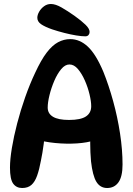

<svg xmlns="http://www.w3.org/2000/svg" viewBox="-20 -935 664 962"><path d="M91 7Q62 7 46 -15Q30 -37 30 -95Q30 -136 39.5 -193.5Q49 -251 66 -316.5Q83 -382 106 -447.5Q129 -513 156 -570Q186 -635 214 -671.5Q242 -708 271 -723.5Q300 -739 332 -739Q380 -739 420.5 -701Q461 -663 498 -575Q525 -508 547 -428Q569 -348 581.5 -266Q594 -184 594 -111Q594 -50 573.5 -21.5Q553 7 517 7Q482 7 463 -24Q444 -55 436 -127Q432 -171 432 -218.5Q432 -266 436 -309L453 -232Q418 -220 365.5 -216.5Q313 -213 256.5 -218.5Q200 -224 151 -239L204 -307Q205 -259 199 -213.5Q193 -168 185 -130Q177 -86 166 -55Q155 -24 137.5 -8.5Q120 7 91 7ZM326 -334Q384 -334 410.5 -351.5Q437 -369 437 -403Q437 -427 428.5 -462.5Q420 -498 405 -532Q390 -566 370.5 -589Q351 -612 328 -612Q306 -612 286.5 -588.5Q267 -565 252 -530Q237 -495 228 -458.5Q219 -422 219 -396Q219 -366 245.5 -350Q272 -334 326 -334ZM429 -775Q429 -766 423.5 -759.5Q418 -753 407 -753Q389 -753 361.5 -757.5Q334 -762 302.5 -770Q271 -778 241 -788Q204 -801 185.5 -814Q167 -827 167 -846Q167 -860 176 -876Q185 -892 200.5 -903.5Q216 -915 235 -915Q258 -915 288.5 -897.5Q319 -880 353 -856Q388 -831 408.5 -811Q429 -791 429 -775Z"/></svg>

Font: DynaPuff
Style: Regular
Weight: 400
Designer: Toshi Omagari, Jennifer Daniel
Foundry: Google Fonts
Version: Version 2.000